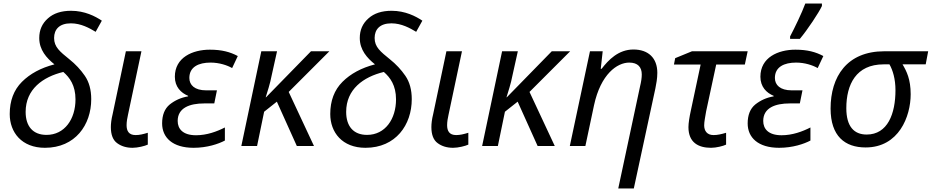

<svg xmlns="http://www.w3.org/2000/svg" viewBox="-20 -826 5270 1086"><path d="M234 10C406 10 496 -120 496 -265C496 -318 484 -362 460 -397C436 -432 407 -463 372 -491C319 -534 286 -560 286 -611C286 -660 316 -694 381 -694C438 -694 486 -667 521 -646L556 -709C519 -734 459 -765 382 -765C327 -765 283 -751 251 -722C218 -693 202 -656 202 -611C202 -544 243 -498 288 -462C211 -442 150 -409 104 -363C58 -317 35 -256 35 -181C35 -77 103 10 234 10ZM243 -63C166 -63 125 -112 125 -193C125 -321 222 -391 338 -419C374 -388 407 -343 407 -264C407 -153 346 -63 243 -63Z M730 10C759 10 799 0 816 -8V-75C789 -67 770 -62 747 -62C708 -62 696 -86 696 -118C696 -137 700 -160 704 -177L780 -536H692L617 -180C610 -152 607 -127 607 -107C607 -64 619 -33 643 -16C666 1 695 10 730 10Z M1075 10C1152 10 1216 -12 1252 -31V-105C1207 -82 1150 -61 1089 -61C1014 -61 985 -97 985 -142C985 -216 1053 -241 1135 -241H1192L1207 -315H1146C1081 -315 1051 -345 1051 -385C1051 -448 1104 -472 1171 -472C1220 -472 1265 -457 1293 -441L1325 -509C1282 -532 1235 -545 1167 -545C1069 -545 969 -501 969 -392C969 -335 1003 -301 1044 -284V-281C1003 -274 969 -258 940 -235C911 -211 897 -175 897 -128C897 -48 956 10 1075 10Z M1434 0 1474 -194 1546 -251 1659 0H1756L1613 -306L1843 -536H1739L1485 -276H1483C1491 -303 1508 -352 1517 -401L1547 -536H1458L1345 0Z M2047 10C2219 10 2309 -120 2309 -265C2309 -318 2297 -362 2273 -397C2249 -432 2220 -463 2185 -491C2132 -534 2099 -560 2099 -611C2099 -660 2129 -694 2194 -694C2251 -694 2299 -667 2334 -646L2369 -709C2332 -734 2272 -765 2195 -765C2140 -765 2096 -751 2064 -722C2031 -693 2015 -656 2015 -611C2015 -544 2056 -498 2101 -462C2024 -442 1963 -409 1917 -363C1871 -317 1848 -256 1848 -181C1848 -77 1916 10 2047 10ZM2056 -63C1979 -63 1938 -112 1938 -193C1938 -321 2035 -391 2151 -419C2187 -388 2220 -343 2220 -264C2220 -153 2159 -63 2056 -63Z M2543 10C2572 10 2612 0 2629 -8V-75C2602 -67 2583 -62 2560 -62C2521 -62 2509 -86 2509 -118C2509 -137 2513 -160 2517 -177L2593 -536H2505L2430 -180C2423 -152 2420 -127 2420 -107C2420 -64 2432 -33 2456 -16C2479 1 2508 10 2543 10Z M2796 0 2836 -194 2908 -251 3021 0H3118L2975 -306L3205 -536H3101L2847 -276H2845C2853 -303 2870 -352 2879 -401L2909 -536H2820L2707 0Z M3565 240 3687 -326C3692 -350 3698 -383 3698 -414C3698 -499 3646 -546 3563 -546C3477 -546 3421 -486 3383 -437H3378L3389 -536H3317L3203 0H3291L3340 -231C3378 -407 3471 -472 3539 -472C3588 -472 3610 -446 3610 -405C3610 -386 3607 -365 3600 -336L3477 240Z M3792 -461H3943L3887 -198C3880 -166 3874 -130 3874 -107C3874 -20 3930 10 4002 10C4031 10 4071 0 4087 -8V-75C4060 -67 4039 -62 4016 -62C3979 -62 3963 -86 3963 -117C3963 -138 3969 -165 3974 -196L4031 -461H4193L4209 -536H3894L3799 -497Z M4387 10C4464 10 4528 -12 4564 -31V-105C4519 -82 4462 -61 4401 -61C4326 -61 4297 -97 4297 -142C4297 -216 4365 -241 4447 -241H4504L4519 -315H4458C4393 -315 4363 -345 4363 -385C4363 -448 4416 -472 4483 -472C4532 -472 4577 -457 4605 -441L4637 -509C4594 -532 4547 -545 4479 -545C4381 -545 4281 -501 4281 -392C4281 -335 4315 -301 4356 -284V-281C4315 -274 4281 -258 4252 -235C4223 -211 4209 -175 4209 -128C4209 -48 4268 10 4387 10ZM4504 -606C4547 -657 4612 -755 4629 -792V-806H4535C4516 -754 4474 -667 4449 -620V-606Z M4678 -212C4678 -56 4759 8 4876 8C5064 8 5131 -167 5131 -293C5131 -378 5108 -423 5085 -462H5216L5230 -536H4982C4770 -536 4678 -392 4678 -212ZM4767 -214C4767 -348 4822 -462 4978 -462H5011C5030 -429 5045 -379 5045 -316C5045 -183 5001 -65 4882 -65C4811 -65 4767 -110 4767 -214Z"/></svg>

Font: BC Sans
Style: Italic
Weight: 400
Italic angle: -12°
Designer: Monotype Design Team
Designer: Province of B.C.
Foundry: Monotype Imaging Inc.
Version: Version 2.000;GOOG;noto-source:20170915:90ef993387c0